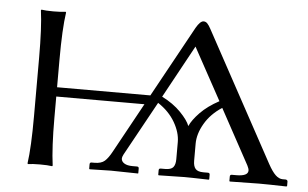

<svg xmlns="http://www.w3.org/2000/svg" viewBox="-48 -731 1294 806"><g transform="rotate(5 599.0 -327.5)"><path d="M874 -330.1 753.9 -549.8 632.8 -328.1Q680.7 -304.2 712.4 -271.5Q744.1 -238.8 752.9 -214.8Q764.2 -240.7 794.9 -272.5Q825.7 -304.2 874 -330.1ZM790 -71.8Q790 -48.8 799.6 -37.8Q809.1 -26.9 833 -26.9H852.1Q859.9 -26.9 859.9 -19V0L857.9 2Q790 0 751 0L647 2L645 0V-19Q645 -26.9 652.8 -26.9H671.9Q696.3 -26.9 705.6 -37.8Q714.8 -48.8 714.8 -71.8V-144Q714.8 -184.1 689.9 -227.1Q665 -270 618.2 -300.8L492.2 -71.8Q486.8 -61 486.8 -55.2Q486.8 -42.5 499.3 -34.7Q511.7 -26.9 534.2 -26.9H553.2Q561 -26.9 561 -19V0L560.1 2Q469.7 0 445.8 0L356 2L354 0V-19Q354 -26.9 361.8 -26.9H374Q402.3 -26.9 417 -39.8Q431.6 -52.7 446.8 -81.1L561.5 -290H189.9V-200.2Q189.9 -75.2 200.2 0L198.2 2.9Q179.7 0 147 0Q114.3 0 96.2 2.9L94.2 0Q104 -67.9 104 -200.2V-444.8Q104 -573.7 94.2 -645L96.2 -647.9Q114.3 -645 147 -645Q179.7 -645 198.2 -647.9L200.2 -645Q189.9 -575.2 189.9 -444.8V-329.1H583L747.1 -627.9Q764.6 -658.2 778.8 -658.2Q787.6 -658.2 794.4 -651.4Q801.3 -644.5 810.1 -627.9L1105 -85.9Q1122.1 -54.7 1136.7 -40.8Q1151.4 -26.9 1167 -26.9H1179.2Q1182.6 -26.9 1185.3 -24.7Q1188 -22.5 1188 -19V0L1185.1 2Q1108.9 0 1069.8 0L946.8 2L944.8 0V-19Q944.8 -26.9 953.1 -26.9H971.2Q1021 -26.9 1021 -50.8Q1021 -58.6 1014.2 -71.8L888.2 -303.2Q840.8 -272.5 815.4 -228.8Q790 -185.1 790 -144Z"/></g></svg>

Font: Linux Biolinum G
Style: Regular
Weight: 400
Designer: Philipp H. Poll
Foundry: Philipp H. Poll
Version: Version 1.1.0 ; ttfautohint (v1.6)